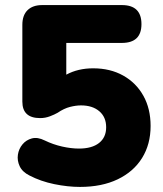

<svg xmlns="http://www.w3.org/2000/svg" viewBox="-20 -725 640 756"><path d="M295 11Q247 11 193.5 0Q140 -11 96 -34Q68 -48 57.5 -70.5Q47 -93 50.5 -116Q54 -139 68.5 -156.5Q83 -174 105.5 -180Q128 -186 156 -172Q189 -156 224.5 -148Q260 -140 291 -140Q342 -140 370 -162Q398 -184 398 -224Q398 -264 371 -287Q344 -310 299 -310Q279 -310 255.5 -304Q232 -298 207 -281Q195 -274 176.5 -267Q158 -260 138 -260Q68 -260 68 -325V-627Q68 -665 88.5 -685Q109 -705 146 -705H460Q537 -705 537 -630Q537 -556 460 -556H241V-431Q287 -456 347 -456Q414 -456 465 -427.5Q516 -399 544.5 -348Q573 -297 573 -229Q573 -157 539.5 -103Q506 -49 443.5 -19Q381 11 295 11Z"/></svg>

Font: Chiron GoRound TC H
Style: Regular
Weight: 900
Designer: Ryoko NISHIZUKA 西塚涼子 (kana, bopomofo & ideographs); Paul D. Hunt (Latin, Greek & Cyrillic); Sandoll Communications 산돌커뮤니
Foundry: Adobe
Version: Version 1.000;hotconv 1.1.1;makeotfexe 2.6.0